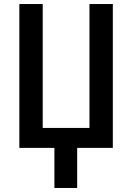

<svg xmlns="http://www.w3.org/2000/svg" viewBox="-20 -734 655 953"><path d="M363 0V199H250V0H76V-714H192V-99H424V-714H540V0Z"/></svg>

Font: Noto Sans Display Medium Narrow
Style: Regular
Weight: 500
Width: 4
Designer: Monotype Design team
Foundry: Monotype Imaging Inc.
Version: Version 1.000